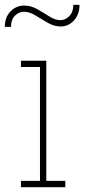

<svg xmlns="http://www.w3.org/2000/svg" viewBox="-44 -782 361 802"><path d="M43.5 0V-26.4H123V-502H43.5V-528.3H149.4V-26.4H229V0ZM2 -669.9H-23.9Q-23.9 -710 0 -734.4Q23.9 -758.8 56.6 -758.8Q85 -758.8 111.6 -743.7Q138.2 -728.5 162.6 -713.1Q187 -697.8 208.5 -697.8Q228.5 -697.8 245.4 -714.6Q262.2 -731.4 262.2 -761.7H288.1Q288.1 -721.7 264.9 -696.5Q241.7 -671.4 210 -671.4Q182.1 -671.4 155.5 -686.8Q128.9 -702.1 104 -717.5Q79.1 -732.9 56.2 -732.9Q35.2 -732.9 18.6 -716.8Q2 -700.7 2 -669.9Z"/></svg>

Font: Roboto Slab Thin
Style: Regular
Weight: 100
Designer: Google
Version: Version 2.000; ttfautohint (v1.8.1.43-b0c9)